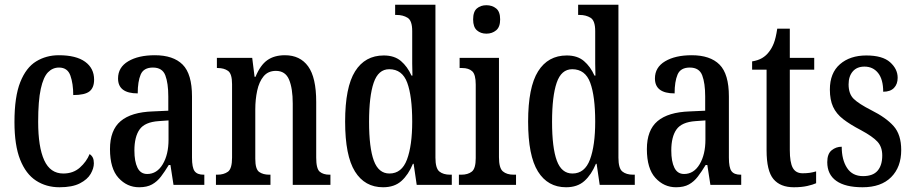

<svg xmlns="http://www.w3.org/2000/svg" viewBox="-20 -780 3851 810"><path d="M231 10Q175 10 132 -18Q89 -46 65 -106.5Q41 -167 41 -265Q41 -372 65.5 -433.5Q90 -495 132.5 -521Q175 -547 228 -547Q301 -547 339 -519.5Q377 -492 377 -444Q377 -410 357.5 -394.5Q338 -379 289 -379Q289 -427 277 -461Q265 -495 229 -495Q202 -495 182.5 -475Q163 -455 152 -405Q141 -355 141 -266Q141 -160 166.5 -104Q192 -48 247 -48Q289 -48 317 -73Q345 -98 358 -130Q367 -124 371.5 -115Q376 -106 376 -91Q376 -70 362.5 -46.5Q349 -23 317 -6.5Q285 10 231 10Z M567 10Q516 10 480 -29.5Q444 -69 444 -151Q444 -231 489 -269Q534 -307 625 -310L690 -313V-373Q690 -429 677.5 -462Q665 -495 625 -495Q586 -495 573.5 -465.5Q561 -436 561 -386Q478 -386 478 -449Q478 -496 521 -521.5Q564 -547 633 -547Q711 -547 750.5 -507.5Q790 -468 790 -373V-115Q790 -73 801 -58Q812 -43 839 -43H842V0H712L699 -84H692Q675 -56 659 -35Q643 -14 621.5 -2Q600 10 567 10ZM601 -46Q642 -46 666.5 -87Q691 -128 691 -191V-272L649 -269Q591 -265 569 -234Q547 -203 547 -145Q547 -99 560 -72.5Q573 -46 601 -46Z M891 0V-43H897Q924 -43 941.5 -55.5Q959 -68 959 -115V-425Q959 -469 942 -481Q925 -493 899 -493H895V-536H1044L1054 -456H1058Q1078 -505 1107.5 -526Q1137 -547 1182 -547Q1246 -547 1280 -500Q1314 -453 1314 -350V-115Q1314 -68 1329 -55.5Q1344 -43 1370 -43H1374V0H1215V-343Q1215 -407 1199.5 -444Q1184 -481 1144 -481Q1111 -481 1092 -458Q1073 -435 1065 -397.5Q1057 -360 1057 -319V-110Q1057 -66 1073.5 -54.5Q1090 -43 1116 -43H1121V0Z M1596 10Q1519 10 1477.5 -56.5Q1436 -123 1436 -267Q1436 -412 1478 -479Q1520 -546 1599 -546Q1644 -546 1671.5 -522.5Q1699 -499 1716 -461H1720Q1719 -484 1719 -511.5Q1719 -539 1719 -567V-649Q1719 -693 1699.5 -705Q1680 -717 1653 -717H1647V-760H1817V-115Q1817 -70 1833.5 -56.5Q1850 -43 1879 -43H1886V0H1738L1725 -89H1722Q1703 -43 1673.5 -16.5Q1644 10 1596 10ZM1623 -48Q1675 -48 1697 -107Q1719 -166 1719 -267Q1719 -374 1698 -431Q1677 -488 1622 -488Q1576 -488 1556.5 -431Q1537 -374 1537 -266Q1537 -157 1557 -102.5Q1577 -48 1623 -48Z M2032 -638Q2008 -638 1992 -652Q1976 -666 1976 -698Q1976 -731 1992 -744.5Q2008 -758 2032 -758Q2056 -758 2073 -744.5Q2090 -731 2090 -698Q2090 -666 2073 -652Q2056 -638 2032 -638ZM1916 0V-43H1926Q1954 -43 1970.5 -56Q1987 -69 1987 -113V-423Q1987 -466 1972 -479.5Q1957 -493 1930 -493H1919V-536H2085V-117Q2085 -71 2101.5 -57Q2118 -43 2147 -43H2157V0Z M2368 10Q2291 10 2249.5 -56.5Q2208 -123 2208 -267Q2208 -412 2250 -479Q2292 -546 2371 -546Q2416 -546 2443.5 -522.5Q2471 -499 2488 -461H2492Q2491 -484 2491 -511.5Q2491 -539 2491 -567V-649Q2491 -693 2471.5 -705Q2452 -717 2425 -717H2419V-760H2589V-115Q2589 -70 2605.5 -56.5Q2622 -43 2651 -43H2658V0H2510L2497 -89H2494Q2475 -43 2445.5 -16.5Q2416 10 2368 10ZM2395 -48Q2447 -48 2469 -107Q2491 -166 2491 -267Q2491 -374 2470 -431Q2449 -488 2394 -488Q2348 -488 2328.5 -431Q2309 -374 2309 -266Q2309 -157 2329 -102.5Q2349 -48 2395 -48Z M2832 10Q2781 10 2745 -29.5Q2709 -69 2709 -151Q2709 -231 2754 -269Q2799 -307 2890 -310L2955 -313V-373Q2955 -429 2942.5 -462Q2930 -495 2890 -495Q2851 -495 2838.5 -465.5Q2826 -436 2826 -386Q2743 -386 2743 -449Q2743 -496 2786 -521.5Q2829 -547 2898 -547Q2976 -547 3015.5 -507.5Q3055 -468 3055 -373V-115Q3055 -73 3066 -58Q3077 -43 3104 -43H3107V0H2977L2964 -84H2957Q2940 -56 2924 -35Q2908 -14 2886.5 -2Q2865 10 2832 10ZM2866 -46Q2907 -46 2931.5 -87Q2956 -128 2956 -191V-272L2914 -269Q2856 -265 2834 -234Q2812 -203 2812 -145Q2812 -99 2825 -72.5Q2838 -46 2866 -46Z M3329 10Q3272 10 3243 -24.5Q3214 -59 3214 -146V-486H3153V-521Q3178 -525 3195 -535Q3212 -545 3224 -561Q3236 -576 3244.5 -597.5Q3253 -619 3259 -659H3312V-536H3415V-486H3312V-147Q3312 -95 3324.5 -72Q3337 -49 3366 -49Q3383 -49 3396.5 -51Q3410 -53 3423 -57V-7Q3410 -1 3386 4.5Q3362 10 3329 10Z M3619 10Q3546 10 3508 -17Q3470 -44 3470 -96Q3470 -131 3488.5 -146Q3507 -161 3531 -161Q3531 -106 3553.5 -71.5Q3576 -37 3621 -37Q3663 -37 3682.5 -60Q3702 -83 3702 -124Q3702 -160 3682 -182Q3662 -204 3612 -231Q3566 -255 3537 -277.5Q3508 -300 3494.5 -329.5Q3481 -359 3481 -402Q3481 -472 3523.5 -509Q3566 -546 3635 -546Q3703 -546 3735 -517.5Q3767 -489 3767 -452Q3767 -425 3751.5 -409Q3736 -393 3706 -393Q3706 -445 3684.5 -472Q3663 -499 3627 -499Q3595 -499 3577.5 -478.5Q3560 -458 3560 -424Q3560 -384 3581.5 -363Q3603 -342 3656 -315Q3718 -284 3750 -248Q3782 -212 3782 -147Q3782 -75 3739.5 -32.5Q3697 10 3619 10Z"/></svg>

Font: Noto Serif ExtraCondensed Medium
Style: Regular
Weight: 500
Width: 2
Designer: Monotype Design Team
Foundry: Monotype Imaging Inc.
Version: Version 2.015